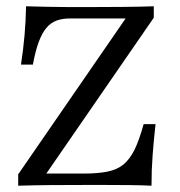

<svg xmlns="http://www.w3.org/2000/svg" viewBox="-20 -591 572 611"><path d="M37.9 0V-36.3L379.8 -532.3H204Q178.2 -532.3 159.7 -525.4Q141.1 -518.5 127.4 -502Q113.7 -485.5 103.2 -457.3Q92.7 -429 84.7 -385.5H46.8Q54 -432.3 58.1 -478.6Q62.1 -525 62.9 -571Q92.7 -570.2 128.2 -569.4Q163.7 -568.5 199.2 -568.5Q234.7 -568.5 263.7 -568.5Q312.1 -568.5 367.7 -569Q423.4 -569.4 469.4 -571V-534.7L127.4 -38.7H246.8Q291.1 -38.7 321.8 -44.8Q352.4 -50.8 373 -67.7Q393.5 -84.7 408.5 -115.3Q423.4 -146 437.1 -196H475Q469.4 -146 465.7 -97.6Q462.1 -49.2 462.1 0Q430.6 -1.6 392.7 -2Q354.8 -2.4 317.3 -2.4Q279.8 -2.4 247.6 -2.4Q197.6 -2.4 141.9 -2Q86.3 -1.6 37.9 0Z"/></svg>

Font: Playfair 9pt Light
Style: Regular
Weight: 300
Designer: Claus Eggers Sørensen
Foundry: Claus Eggers Sørensen
Version: Version 2.001;gftools[0.9.30]